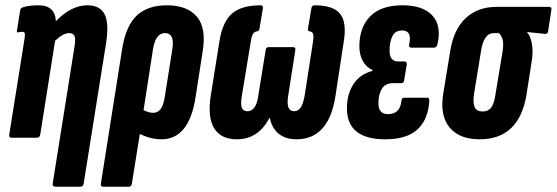

<svg xmlns="http://www.w3.org/2000/svg" viewBox="-20 -520 2102 725"><path d="M23 0Q13 0 15 -12L73 -376Q75 -391 73 -395.5Q71 -400 63 -400Q59 -400 55.5 -399Q52 -398 49 -398Q42 -396 44 -404L56 -480Q57 -490 68 -493Q82 -497 96 -498.5Q110 -500 125 -500Q188 -500 191 -440Q249 -500 310 -500Q357 -500 374.5 -467Q392 -434 381 -360L296 173Q294 185 283 185H191Q177 185 179 173L262 -348Q266 -374 261 -384.5Q256 -395 241 -395Q218 -395 188 -366L132 -12Q130 0 120 0Z M369 185Q359 185 361 173L441 -334Q455 -422 496 -461Q537 -500 611 -500Q686 -500 723 -457.5Q760 -415 745 -324L718 -150Q693 6 590 6Q550 6 508 -14L478 173Q477 185 466 185ZM558 -336 522 -104Q530 -100 539.5 -97Q549 -94 558 -94Q575 -94 586 -107.5Q597 -121 602 -153L631 -336Q640 -395 603 -395Q568 -395 558 -336Z M874 6Q814 6 788.5 -36Q763 -78 776 -160L809 -367Q821 -439 857 -469.5Q893 -500 964 -500Q973 -500 973 -490L960 -413Q959 -403 952 -402Q941 -401 935.5 -392.5Q930 -384 927 -363L893 -157Q888 -125 893.5 -112.5Q899 -100 914 -100Q947 -100 955 -157L983 -330Q984 -342 994 -342H1087Q1097 -342 1095 -330L1068 -157Q1059 -100 1091 -100Q1105 -100 1114.5 -112.5Q1124 -125 1130 -157L1162 -363Q1165 -384 1162 -392.5Q1159 -401 1147 -402Q1142 -403 1143 -413L1156 -490Q1158 -500 1168 -500Q1239 -500 1264.5 -467.5Q1290 -435 1278 -363L1246 -153Q1220 6 1099 6Q1059 6 1033 -14.5Q1007 -35 999 -74H997Q955 6 874 6Z M1435 6Q1290 6 1290 -111Q1290 -164 1314.5 -202Q1339 -240 1386 -252L1387 -255Q1362 -267 1349.5 -290.5Q1337 -314 1337 -345Q1337 -417 1378 -458.5Q1419 -500 1500 -500Q1577 -500 1612.5 -461.5Q1648 -423 1632 -354Q1629 -340 1619 -340H1533Q1523 -340 1525 -353Q1531 -377 1524.5 -391Q1518 -405 1498 -405Q1472 -405 1461.5 -383Q1451 -361 1451 -328Q1451 -288 1484 -288H1507Q1517 -288 1516 -276L1506 -217Q1505 -206 1495 -206H1465Q1435 -206 1422 -185Q1409 -164 1409 -130Q1409 -89 1445 -89Q1491 -89 1496 -140Q1496 -151 1507 -151H1594Q1602 -151 1601 -137Q1596 -67 1555.5 -30.5Q1515 6 1435 6Z M1791 6Q1714 6 1677 -39.5Q1640 -85 1654 -168L1680 -327Q1693 -409 1738.5 -451.5Q1784 -494 1854 -494H2053Q2064 -494 2062 -483L2050 -404Q2049 -391 2038 -392L1971 -399V-397Q1983 -384 1988.5 -354.5Q1994 -325 1987 -284L1968 -162Q1940 6 1791 6ZM1803 -99Q1823 -99 1834.5 -113.5Q1846 -128 1851 -164L1878 -327Q1882 -355 1878 -370Q1874 -385 1864 -395H1845Q1806 -395 1796 -325L1770 -166Q1765 -131 1772.5 -115Q1780 -99 1803 -99Z"/></svg>

Font: Sofia Sans Extra Condensed ExtraBold
Style: Italic
Weight: 800
Italic angle: -9°
Designer: Botio Nikoltchev, Ani Petrova
Foundry: lettersoup
Version: Version 4.101; ttfautohint (v1.8.4.7-5d5b)